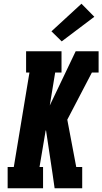

<svg xmlns="http://www.w3.org/2000/svg" viewBox="-20 -1010 549 1030"><path d="M21 0V-114H54L138 -621H120V-735H310V-621H276L247 -444L386 -735H509V-621H473L341 -368L389 -114H421V0H273L262 -77L227 -310H225L192 -114H211V0ZM311 -788 256 -842 417 -990 486 -920Z"/></svg>

Font: Iosevka Slab Heavy
Style: Italic
Weight: 900
Italic angle: -9°
Monospace: yes
Designer: Belleve Invis
Foundry: Belleve Invis
Version: Version 11.1.0; ttfautohint (v1.8.3)